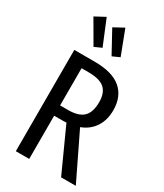

<svg xmlns="http://www.w3.org/2000/svg" viewBox="-232 -1042 966 1131"><g transform="rotate(30 251.0 -476.5)"><path d="M384 0 250 -295Q243 -294 229 -294H167V0H76V-689H214Q335 -689 394 -639Q453 -589 453 -495Q453 -429 422 -381.5Q391 -334 333 -312L484 0ZM357 -495Q357 -558 324 -587.5Q291 -617 213 -617H167V-364H221Q293 -364 325 -395.5Q357 -427 357 -495ZM144 -953 214 -783 165 -761 75 -916ZM271 -953 334 -788 285 -766 203 -916Z"/></g></svg>

Font: Fira Sans Extra Condensed
Style: Regular
Weight: 400
Width: 1
Designer: Carrois Corporate & Edenspiekermann AG
Foundry: Carrois Corporate GbR & Edenspiekermann AG
Version: Version 4.203